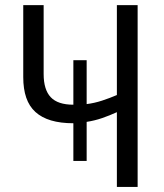

<svg xmlns="http://www.w3.org/2000/svg" viewBox="-20 -734 645 754"><path d="M520.5 -713.9V0H439V-293.5Q410.2 -280.3 381.1 -270.3Q352.1 -260.3 320.3 -255.4V-102.1H268.1V-250Q217.8 -250 180.7 -261Q143.6 -272 119.1 -294.2Q94.7 -316.4 83 -350.6Q71.3 -384.8 71.3 -431.2V-713.9H151.4V-443.4Q151.4 -381.8 179.2 -352.3Q207 -322.8 268.1 -322.8V-497.6H320.3V-325.2Q351.1 -329.1 380.9 -338.9Q410.6 -348.6 439 -360.8V-713.9Z"/></svg>

Font: Open Sans SemiCondensed
Style: Regular
Weight: 400
Width: 4
Designer: Monotype Design Team
Foundry: Monotype Imaging Inc.
Version: Version 3.000